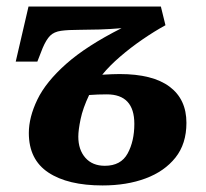

<svg xmlns="http://www.w3.org/2000/svg" viewBox="-20 -556 630 586"><path d="M293 10Q187 10 127.5 -29.5Q68 -69 68 -150Q68 -198 94 -252Q120 -306 182 -361Q244 -416 351 -470Q316 -467 283.5 -466Q251 -465 224 -465Q188 -465 166.5 -462Q145 -459 133 -447Q121 -435 110 -409L94 -368H28L67 -536H471L485 -479Q452 -461 415.5 -436Q379 -411 346.5 -383Q314 -355 292 -328Q309 -329 322 -329.5Q335 -330 345 -330Q446 -330 497.5 -291.5Q549 -253 549 -181Q549 -117 515.5 -75Q482 -33 424.5 -11.5Q367 10 293 10ZM300 -50Q349 -50 369.5 -87.5Q390 -125 390 -178Q390 -268 306 -268Q278 -268 252 -266Q233 -226 226 -192.5Q219 -159 219 -139Q219 -99 240.5 -74.5Q262 -50 300 -50Z"/></svg>

Font: Noto Serif
Style: Bold Italic
Weight: 700
Italic angle: -12°
Designer: Monotype Design Team
Foundry: Monotype Imaging Inc.
Version: Version 2.013